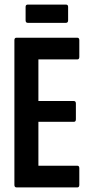

<svg xmlns="http://www.w3.org/2000/svg" viewBox="-20 -820 402 840"><path d="M53 0Q43 0 43 -11V-644Q43 -655 52 -655H318Q327 -655 327 -644V-571Q327 -560 318 -560H148V-378H303Q312 -378 312 -367V-298Q312 -287 303 -287H148V-95H318Q327 -95 327 -84V-11Q327 0 318 0ZM102 -720Q92 -720 92 -731V-790Q92 -800 102 -800H268Q278 -800 278 -790V-731Q278 -720 268 -720Z"/></svg>

Font: Sofia Sans Extra Condensed
Style: Bold
Weight: 700
Designer: Botio Nikoltchev, Ani Petrova
Foundry: lettersoup
Version: Version 4.101